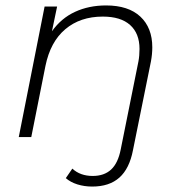

<svg xmlns="http://www.w3.org/2000/svg" viewBox="-20 -504 659 706"><path d="M540 -330Q540 -305 535 -278L469 48Q456 116 419 149Q382 182 319 182Q290 182 264.5 174Q239 166 222 151L246 116Q275 143 321 143Q363 143 388.5 119.5Q414 96 424 45L489 -278Q493 -299 493 -324Q493 -381 458.5 -412Q424 -443 358 -443Q275 -443 220 -396.5Q165 -350 147 -261L95 0H49L144 -480H190L171 -389Q205 -437 256 -460.5Q307 -484 370 -484Q452 -484 496 -443Q540 -402 540 -330Z"/></svg>

Font: Montserrat Ace
Style: Light Italic
Weight: 300
Italic angle: -11.3°
Designer: Julieta Ulanovsky
Foundry: Julieta Ulanovsky
Version: Version 1